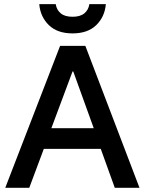

<svg xmlns="http://www.w3.org/2000/svg" viewBox="-20 -893 688 913"><path d="M5 0 265.8 -675H385.8L643.3 0H525.8L459.2 -185H188.3L119.2 0ZM224.2 -283.3H425.8L328.3 -553.3H325ZM325 -734.2Q252.5 -734.2 212.1 -773.8Q171.7 -813.3 166.7 -873.3H245Q249.2 -845.8 268.8 -829.6Q288.3 -813.3 325 -813.3Q361.7 -813.3 381.2 -829.6Q400.8 -845.8 405 -873.3H483.3Q478.3 -813.3 437.9 -773.8Q397.5 -734.2 325 -734.2Z"/></svg>

Font: Funnel Sans Medium
Style: Regular
Weight: 500
Version: Version 1.000; Beta; Release 5; Build 24; ttfautohint (v1.8.